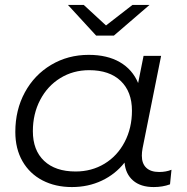

<svg xmlns="http://www.w3.org/2000/svg" viewBox="-20 -752 758 777"><path d="M674 -65 668 -6Q638 5 602 5Q549 5 518.5 -21.5Q488 -48 484 -94Q447 -47 392 -21Q337 5 271 5Q204 5 152 -22Q100 -49 71 -99.5Q42 -150 42 -218Q42 -307 80.5 -378Q119 -449 187 -489.5Q255 -530 339 -530Q414 -530 465 -500.5Q516 -471 539 -416L561 -526H632L557 -152Q554 -136 554 -122Q554 -90 572 -73Q590 -56 624 -56Q652 -56 674 -65ZM514 -304Q514 -381 468.5 -424.5Q423 -468 341 -468Q276 -468 224 -436Q172 -404 142.5 -347.5Q113 -291 113 -221Q113 -144 158.5 -101Q204 -58 286 -58Q351 -58 403 -89.5Q455 -121 484.5 -177.5Q514 -234 514 -304ZM585 -732 441 -608H369L255 -732H319L409 -649L516 -732Z"/></svg>

Font: Montserrat Alternates
Style: Italic
Weight: 400
Italic angle: -11.3°
Designer: Julieta Ulanovsky
Foundry: Julieta Ulanovsky
Version: Version 7.200